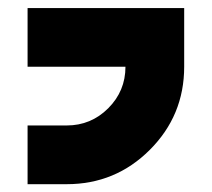

<svg xmlns="http://www.w3.org/2000/svg" viewBox="-20 -606 528 479"><path d="M146.5 -146.5H48.8V-293H146.5Q207 -293 250 -335.9Q293 -378.9 293 -439.5H48.8V-585.9H439.5V-439.5Q439.5 -317.9 353.8 -232.2Q268.1 -146.5 146.5 -146.5Z"/></svg>

Font: Audex
Style: Regular
Weight: 400
Designer: GGBotNet
Foundry: GGBotNet
Version: 1.00